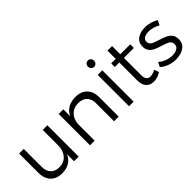

<svg xmlns="http://www.w3.org/2000/svg" viewBox="66 -1504 2281 2281"><g transform="rotate(-45 1206.5 -363.5)"><path d="M552 0H474V-119Q423 1 274 3Q182 3 129.5 -52Q77 -107 77 -202V-526H155V-222Q155 -152 194 -112Q233 -72 301 -72Q382 -73 428 -127Q474 -181 474 -268V-526H552Z M1224 -324V0H1146V-304Q1146 -374 1106.5 -414Q1067 -454 997 -454Q920 -453 873.5 -406.5Q827 -360 820 -282V0H742V-526H820V-410Q874 -527 1024 -529Q1118 -529 1171 -474.5Q1224 -420 1224 -324Z M1398 0V-526H1475V0ZM1487 -677Q1487 -654 1472.5 -639Q1458 -624 1436 -624Q1414 -624 1399.5 -639Q1385 -654 1385 -677Q1385 -700 1399.5 -715Q1414 -730 1436 -730Q1458 -730 1472.5 -715Q1487 -700 1487 -677Z M1816 3Q1756 3 1720 -34.5Q1684 -72 1684 -146V-449H1608V-510H1684V-648H1761V-510H1928V-449H1761V-159Q1761 -112 1778.5 -90.5Q1796 -69 1831 -69Q1872 -71 1915 -96L1937 -36Q1878 3 1816 3Z M2363 -482 2333 -422Q2302 -442 2264 -453Q2226 -464 2190 -464Q2143 -464 2114.5 -446.5Q2086 -429 2086 -393Q2086 -368 2102 -352Q2118 -336 2142 -326.5Q2166 -317 2208 -304Q2263 -287 2297.5 -271Q2332 -255 2356 -225Q2380 -195 2380 -146Q2380 -73 2324.5 -35Q2269 3 2187 3Q2130 3 2076 -16.5Q2022 -36 1985 -71L2015 -128Q2048 -97 2095.5 -79Q2143 -61 2190 -61Q2240 -61 2271.5 -81Q2303 -101 2303 -140Q2303 -178 2272 -197Q2241 -216 2178 -234Q2125 -250 2092 -265.5Q2059 -281 2035.5 -310Q2012 -339 2012 -386Q2012 -457 2064 -493.5Q2116 -530 2195 -530Q2241 -530 2285 -517Q2329 -504 2363 -482Z"/></g></svg>

Font: Kalaa
Style: Regular
Weight: 400
Version: Version 1.20 June 5, 2016